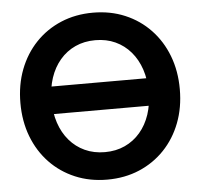

<svg xmlns="http://www.w3.org/2000/svg" viewBox="-53 -790 892 856"><g transform="rotate(-5 393.5 -361.5)"><path d="M175.8 -361.3Q175.8 -416.3 191 -462Q206.3 -507.8 235 -541.4Q263.7 -575 303.7 -593.4Q343.8 -611.8 393.3 -611.8Q442.9 -611.8 482.9 -593.4Q522.9 -575 551.6 -541.4Q580.3 -507.8 595.6 -462Q610.8 -416.3 610.8 -361.3Q610.8 -306.4 595.6 -260.6Q580.3 -214.8 551.6 -181.3Q522.9 -147.7 482.9 -129.3Q442.9 -110.8 393.3 -110.8Q343.8 -110.8 303.7 -129.3Q263.7 -147.7 235 -181.3Q206.3 -214.8 191 -260.6Q175.8 -306.4 175.8 -361.3ZM36.6 -361.3Q36.6 -279.8 62.7 -211.5Q88.9 -143.3 136.7 -93.1Q184.6 -43 249.9 -15.4Q315.2 12.2 393.3 12.2Q471.7 12.2 536.9 -15.4Q602.1 -43 649.9 -93.1Q697.8 -143.3 723.9 -211.5Q750 -279.8 750 -361.3Q750 -442.9 723.9 -511.1Q697.8 -579.3 649.9 -629.5Q602.1 -679.7 536.9 -707.3Q471.7 -734.9 393.3 -734.9Q315.2 -734.9 249.9 -707.3Q184.6 -679.7 136.7 -629.5Q88.9 -579.3 62.7 -511.1Q36.6 -442.9 36.6 -361.3ZM134.8 -422.9V-299.8H393.8H645.5V-422.9H393.8Z"/></g></svg>

Font: Giphurs
Style: Regular
Weight: 400
Version: Version 2.010